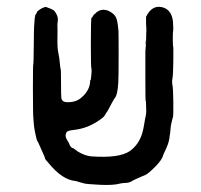

<svg xmlns="http://www.w3.org/2000/svg" viewBox="-20 -520 587 560"><path d="M404 -396Q404 -396 404 -403Q405 -401 405 -396Q405 -391 404.5 -389Q404 -387 404 -396ZM88 -486Q103 -499 115 -500L116 -499Q130 -494 135 -491Q140 -488 145 -478Q150 -468 148.5 -458.5Q147 -449 147.5 -442.5Q148 -436 147.5 -408Q147 -380 150 -366.5Q153 -353 154.5 -336Q156 -319 157 -318Q158 -317 158 -278Q158 -239 159 -233Q162 -222 175 -222Q201 -221 217 -235Q243 -257 243 -285Q244 -286 244 -287L245 -288Q245 -289 246.5 -302Q248 -315 246.5 -320Q245 -325 245 -391Q245 -467 247 -468Q249 -469 250.5 -472Q252 -475 253.5 -477Q255 -479 255.5 -478.5Q256 -478 258.5 -481Q261 -484 262 -484.5Q263 -485 266 -487Q269 -489 269.5 -489Q270 -489 272.5 -490Q275 -491 277.5 -491Q280 -491 280.5 -491.5Q281 -492 283 -491.5Q285 -491 287 -491Q296 -490 306.5 -482.5Q317 -475 320 -465Q323 -455 324 -444.5Q325 -434 325.5 -430.5Q326 -427 326 -361Q326 -295 325 -279Q323 -242 314 -233Q313 -232 311.5 -229Q310 -226 307 -221Q304 -216 299 -206Q294 -196 291.5 -193Q289 -190 285.5 -183.5Q282 -177 266 -167Q233 -145 195 -141Q176 -139 174 -134Q168 -124 175.5 -112Q183 -100 183 -98Q183 -96 186.5 -92Q190 -88 192 -88Q194 -88 195.5 -86.5Q197 -85 207 -78Q227 -66 245 -64Q327 -58 358 -79Q391 -102 399 -149L403 -172Q407 -188 406.5 -197Q406 -206 406 -215.5Q406 -225 405 -225.5Q404 -226 404 -284.5Q404 -343 404 -351Q404 -369 404 -371L406 -394Q406 -414 406.5 -422.5Q407 -431 407 -432.5Q407 -434 406 -452V-471Q423 -506 453 -499Q485 -491 485 -446Q486 -435 485 -431Q484 -427 484 -406.5Q484 -386 485 -384.5Q486 -383 485.5 -342Q485 -301 483 -291Q481 -281 483 -272Q485 -263 485.5 -223.5Q486 -184 484.5 -179Q483 -174 482 -169.5Q481 -165 479.5 -159Q478 -153 477.5 -145Q477 -137 476.5 -133.5Q476 -130 475 -125Q474 -108 466 -90Q458 -72 456 -68Q453 -54 432.5 -33.5Q412 -13 404.5 -10Q397 -7 389.5 -3.5Q382 0 376 2.5Q370 5 363.5 9Q357 13 346.5 13.5Q336 14 332 15Q311 21 271.5 19Q232 17 225.5 15Q219 13 218 13L201 8Q162 5 122 -44Q111 -56 111 -58.5Q111 -61 108.5 -66Q106 -71 105 -74Q104 -77 99.5 -86.5Q95 -96 93 -101Q91 -106 89 -108.5Q87 -111 83 -130.5Q79 -150 79 -154.5Q79 -159 77.5 -172.5Q76 -186 76 -259Q76 -332 77 -332Q78 -332 78.5 -387Q79 -442 79.5 -443Q80 -444 80.5 -456Q81 -468 82 -471Q83 -474 82.5 -474.5Q82 -475 85.5 -480Q89 -485 88 -486Z"/></svg>

Font: TT2020 Style E
Style: Regular
Weight: 400
Version: Version 00.2